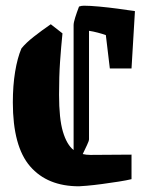

<svg xmlns="http://www.w3.org/2000/svg" viewBox="-20 -642 520 673"><path d="M199 -525Q194 -476 190.5 -425.5Q187 -375 187 -310Q187 -226 200.5 -180.5Q214 -135 238 -116V-554Q238 -563 243.5 -580.5Q249 -598 257 -619Q265 -622 274 -622Q295 -622 327.5 -619Q360 -616 393.5 -611.5Q427 -607 453 -603L441 -402H365L351 -519Q340 -523 323 -527.5Q306 -532 292 -534V-154Q292 -148 285 -133.5Q278 -119 270 -102Q282 -99 297 -99L441 -100V-14Q425 -10 396.5 -5.5Q368 -1 338 3Q308 7 285 9Q262 11 257 11Q146 11 85.5 -59Q25 -129 25 -283Q25 -342 33 -390.5Q41 -439 55 -472Q70 -491 98 -513Q126 -535 158 -557Z"/></svg>

Font: Grenze Gotisch ExtraBold
Style: Regular
Weight: 800
Designer: Renata Polastri
Foundry: Omnibus-Type
Version: Version 1.001